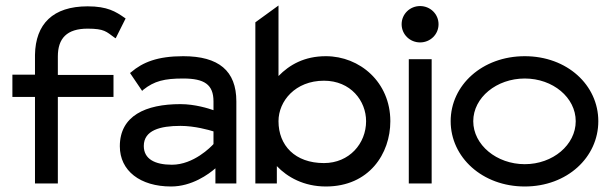

<svg xmlns="http://www.w3.org/2000/svg" viewBox="-20 -666 2221 697"><path d="M25 -314H107V0H190V-314H392V-394H190V-461C190 -527 223 -562 298 -562C359 -562 366 -551 395 -530L400 -527L436 -599L433 -601C400 -624 370 -643 298 -643C172 -643 109 -579 107 -467V-395H25Z M415 -135C415 -46 489 11 601 11C677 11 738 -34 762 -55V0H838V-298C838 -409 774 -462 645 -462C552 -462 498 -440 456 -404L452 -401L496 -336L500 -340C540 -372 577 -381 645 -381C722 -381 755 -359 755 -298V-266C738 -272 688 -288 635 -288C509 -288 415 -246 415 -135ZM502 -136C502 -193 561 -209 635 -209C687 -209 739 -194 755 -189V-143C746 -133 683 -68 604 -68C542 -68 502 -89 502 -136Z M907 0H985V-63C1023 -23 1083 11 1163 11C1320 11 1397 -108 1397 -226C1397 -368 1286 -462 1163 -462C1085 -462 1031 -431 991 -390V-646L907 -585ZM991 -226C991 -299 1052 -373 1156 -373C1253 -373 1309 -300 1309 -226C1309 -145 1248 -74 1156 -74C1051 -74 991 -138 991 -226Z M1438 -578C1438 -541 1468 -512 1505 -512C1542 -512 1572 -541 1572 -578C1572 -615 1542 -644 1505 -644C1468 -644 1438 -615 1438 -578ZM1464 0H1547V-451H1464Z M1616 -226C1616 -95 1731 11 1885 11C2039 11 2152 -95 2152 -226C2152 -357 2039 -462 1885 -462C1731 -462 1616 -357 1616 -226ZM1698 -226C1698 -312 1783 -381 1885 -381C1987 -381 2070 -312 2070 -226C2070 -140 1987 -70 1885 -70C1783 -70 1698 -140 1698 -226Z"/></svg>

Font: Charger Pro
Style: BdExt
Weight: 700
Designer: Jasper
Foundry: Cannot Into Space Fonts
Version: Version 1.09